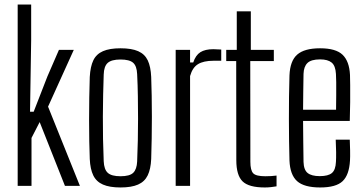

<svg xmlns="http://www.w3.org/2000/svg" viewBox="-20 -820 1606 847"><path d="M58 0V-800H117.5V-644L112.5 -327H128.5L189 -482.5L240 -600H305.5L192 -349.5L332.5 0H266.5L155 -281.5L119 -211.5V0Z M511.5 7Q463.5 7 434.2 -5.8Q405 -18.5 391.5 -46.2Q378 -74 376 -118.5Q374.5 -152 373.8 -196.8Q373 -241.5 373 -291Q373 -340.5 373.8 -389.5Q374.5 -438.5 376 -480.5Q378.5 -526.5 391.8 -554Q405 -581.5 434.2 -594.2Q463.5 -607 511.5 -607Q560.5 -607 589.5 -594.2Q618.5 -581.5 631.8 -553.8Q645 -526 647 -480.5Q648.5 -443 649.2 -398Q650 -353 650 -304.8Q650 -256.5 649.2 -209.2Q648.5 -162 647 -118.5Q645 -74 631.5 -46.2Q618 -18.5 589 -5.8Q560 7 511.5 7ZM511.5 -42.5Q552.5 -42.5 568 -58Q583.5 -73.5 585 -107.5Q587 -153 588 -200.5Q589 -248 589 -296.8Q589 -345.5 588.2 -394.8Q587.5 -444 585 -493Q583.5 -529 567.2 -543.2Q551 -557.5 511.5 -557.5Q472 -557.5 455.2 -542.5Q438.5 -527.5 437.5 -491Q436 -448.5 435 -401.8Q434 -355 433.8 -305.8Q433.5 -256.5 434.5 -206.8Q435.5 -157 437.5 -109Q439 -72.5 455.5 -57.5Q472 -42.5 511.5 -42.5Z M755 0V-600H818.5V-544.5H832.5Q843 -576.5 864 -589.8Q885 -603 921.5 -603Q929.5 -603 938.5 -602.2Q947.5 -601.5 956 -601.5V-552H922Q878 -552 853.5 -537Q829 -522 818.5 -484.5V0Z M1148 7Q1077.5 7 1050 -20Q1022.5 -47 1022.5 -113L1022 -550.5H978V-600H1024.5V-770H1086.5V-600H1188V-550.5H1084L1084.5 -106.5Q1084.5 -69 1096.8 -55.8Q1109 -42.5 1150 -42.5Q1165.5 -42.5 1175.8 -43.2Q1186 -44 1200 -45.5V2Q1188 4 1175.2 5.5Q1162.5 7 1148 7Z M1392.5 7Q1321.5 7 1290.5 -21Q1259.5 -49 1257 -112Q1256 -151 1255.2 -197.8Q1254.5 -244.5 1254.5 -294.2Q1254.5 -344 1255 -393.2Q1255.5 -442.5 1257 -487Q1259.5 -551.5 1291.2 -579.2Q1323 -607 1392 -607Q1461.5 -607 1491.2 -578.5Q1521 -550 1524 -489.5Q1524.5 -478 1524.8 -444.8Q1525 -411.5 1524.8 -368.8Q1524.5 -326 1523 -286.5H1317Q1317 -242 1317.8 -196.8Q1318.5 -151.5 1319 -106Q1320 -70.5 1337.2 -56.8Q1354.5 -43 1390.5 -43Q1428 -43 1444.2 -56.8Q1460.5 -70.5 1462 -106Q1463 -121 1462.8 -148.8Q1462.5 -176.5 1461 -204H1523Q1524 -184.5 1524.5 -156.2Q1525 -128 1524 -112Q1520.5 -48.5 1491.5 -20.8Q1462.5 7 1392.5 7ZM1317 -336H1462.5Q1463 -367.5 1463.2 -399.8Q1463.5 -432 1463.2 -457.8Q1463 -483.5 1462 -494Q1460 -530 1443 -544Q1426 -558 1392 -558Q1352.5 -558 1336.2 -542Q1320 -526 1319 -494Q1318.5 -456 1317.8 -416.2Q1317 -376.5 1317 -336Z"/></svg>

Font: Big Shoulders Text Thin Light
Style: Regular
Weight: 300
Version: Version 2.002